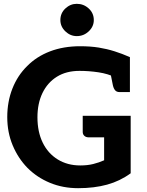

<svg xmlns="http://www.w3.org/2000/svg" viewBox="-20 -977 772 1005"><path d="M389 8Q309 8 241.5 -20Q174 -48 124 -98Q75 -148 46.5 -216Q18 -284 18 -364Q18 -445 45 -513.5Q72 -582 122 -631Q171 -681 241.5 -708Q312 -735 399 -735Q454 -735 497 -728Q540 -721 579.5 -708.5Q619 -696 660 -678V-582L584 -572Q545 -591 495.5 -598.5Q446 -606 396 -606Q327 -606 278 -575.5Q229 -545 202.5 -490.5Q176 -436 176 -363Q176 -287 203.5 -230.5Q231 -174 282 -142.5Q333 -111 400 -111Q438 -111 468 -118.5Q498 -126 525 -138V-258H445Q430 -258 421.5 -266Q413 -274 413 -286V-371H664V-70Q608 -29 540.5 -10.5Q473 8 389 8ZM556 -605 660 -582V-495H606Q591 -495 583 -504Q575 -513 571 -530ZM382 -788Q348 -788 322 -813Q296 -838 296 -872Q296 -908 322 -932.5Q348 -957 382 -957Q418 -957 444.5 -932.5Q471 -908 471 -872Q471 -838 444.5 -813Q418 -788 382 -788Z"/></svg>

Font: Aleo ExtraBold
Style: Regular
Weight: 800
Designer: Alessio Laiso
Foundry: Alessio Laiso
Version: Version 2.001;gftools[0.9.29]